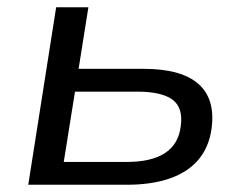

<svg xmlns="http://www.w3.org/2000/svg" viewBox="-20 -510 670 530"><path d="M58 0 135 -490H224L197 -320H377Q480 -320 527.5 -278.5Q575 -237 564 -155Q557 -104 528 -69.5Q499 -35 449 -17.5Q399 0 330 0ZM156 -63H330Q398 -63 435.5 -87.5Q473 -112 479 -162Q486 -213 456 -235Q426 -257 359 -257H187Z"/></svg>

Font: Nunito Sans 10pt SemiExpanded
Style: Italic
Weight: 400
Width: 6
Italic angle: -9°
Designer: Vernon Adams
Foundry: Vernon Adams
Version: Version 3.101;gftools[0.9.27]